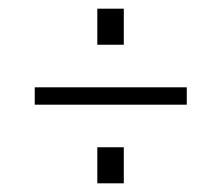

<svg xmlns="http://www.w3.org/2000/svg" viewBox="-20 -518 510 442"><path d="M410 -277H60V-317H410ZM265 -96H204V-179H265ZM265 -415H204V-498H265Z"/></svg>

Font: Gemunu Libre ExtraLight ExtraLight
Style: Regular
Weight: 250
Version: Version 1.100